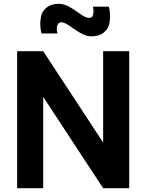

<svg xmlns="http://www.w3.org/2000/svg" viewBox="-20 -989 769 1009"><path d="M461 -798C488.5 -798 510 -805 526 -818.5C542 -832 551.5 -847 554.5 -863.5C557 -879.5 558.5 -892.5 558.5 -902C558.5 -918.5 556.5 -935.5 552 -954H468C470.5 -945 471.5 -937 471.5 -929.5C471.5 -923 470 -915.5 467.5 -907.5C464.5 -899 458 -895 448 -895C432.5 -895 417 -904.5 388.5 -925C347 -953.5 321 -969 289 -969C261.5 -969 240 -962 224 -948.5C208 -935 198.5 -920 196 -904C193 -887.5 191.5 -874.5 191.5 -865C191.5 -848.5 193.5 -831.5 198 -813H282C279.5 -821.5 278.5 -829.5 278.5 -837C278.5 -842 279.5 -872 302 -872C317.5 -872 333 -862.5 361.5 -842C403 -813.5 429 -798 461 -798ZM207 0V-480L522 0H659V-720H522V-240L207 -720H70V0Z"/></svg>

Font: Vela Sans ExtBd
Style: Regular
Weight: 800
Designer: Principal design: Mikhail Sharanda - project Manrope.
Design modification: Ravid Balaliev
Foundry: Mikhail Sharanda
Version: Version 1.001